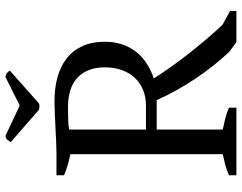

<svg xmlns="http://www.w3.org/2000/svg" viewBox="-112 -778 890 707"><g transform="rotate(-90 333.5 -425.0)"><path d="M209.5 -50.3Q231 -45.9 251 -40.8Q271 -35.6 290 -27.3V0H41V-27.3Q62 -36.6 81.1 -41.5Q100.1 -46.4 118.7 -50.3V-611.3Q94.7 -616.2 75.4 -622.3Q56.2 -628.4 41 -634.8V-662.6H124.5Q143.6 -662.6 167.5 -663.8Q191.4 -665 217 -666.3Q242.7 -667.5 268.1 -668.7Q293.5 -669.9 314.5 -669.9Q360.8 -669.9 400.9 -659.2Q440.9 -648.4 470.2 -626Q499.5 -603.5 516.1 -568.4Q532.7 -533.2 532.7 -484.4Q532.7 -449.7 523.2 -421.1Q513.7 -392.6 496.1 -369.9Q478.5 -347.2 453.4 -330.8Q428.2 -314.5 397.5 -304.2Q418 -272.5 441.7 -239Q465.3 -205.6 491 -173.1Q516.6 -140.6 543 -109.6Q569.3 -78.6 595.2 -51.3L646 -23.4V0H531.2L495.6 -26.4Q470.7 -52.7 446 -83.7Q421.4 -114.7 398.4 -148.7Q375.5 -182.6 355 -219.2Q334.5 -255.9 317.9 -293.5H209.5ZM293.5 -620.1Q282.2 -620.1 270 -619.9Q257.8 -619.6 246.3 -619.4Q234.9 -619.1 225.3 -618.2Q215.8 -617.2 209.5 -615.7V-333H297.4Q330.1 -333 356.2 -344Q382.3 -355 400.6 -374.8Q418.9 -394.5 428.7 -422.4Q438.5 -450.2 438.5 -484.4Q438.5 -519.5 428 -544.9Q417.5 -570.3 398.4 -587.2Q379.4 -604 352.5 -612.1Q325.7 -620.1 293.5 -620.1ZM402.3 -850.1Q410.6 -850.1 417 -845.2Q423.3 -840.3 426.3 -834L306.2 -727.5Q301.8 -725.1 294.4 -725.1Q287.1 -725.1 281.7 -727.5L163.1 -831.1Q167 -837.4 172.1 -843.8Q177.2 -850.1 187 -850.1L297.9 -797.9Z"/></g></svg>

Font: PT Astra Serif
Style: Regular
Weight: 400
Designer: A.Korolkova, I. Chaeva
Foundry: ParaType Ltd
Version: Version 1.002